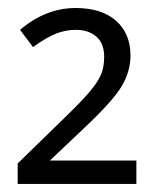

<svg xmlns="http://www.w3.org/2000/svg" viewBox="-20 -743 387 477"><path d="M318.8 -286.1H23.9V-336.9L139.2 -449.2Q182.6 -491.2 202.6 -514.9Q222.7 -538.6 230.7 -557.1Q238.8 -575.7 238.8 -602.1Q238.8 -635.3 219.2 -652.1Q199.7 -668.9 168.9 -668.9Q143.6 -668.9 119.6 -659.7Q95.7 -650.4 62 -626L29.8 -668.9Q93.8 -723.1 168 -723.1Q232.4 -723.1 268.3 -691.4Q304.2 -659.7 304.2 -605Q304.2 -565.9 282.5 -529.1Q260.7 -492.2 189 -424.8L104 -344.2H318.8Z"/></svg>

Font: Samim FD
Style: FD
Weight: 400
Foundry: DejaVu fonts team - Redesigned by Saber Rastikerdar
Version: Version 4.0.5